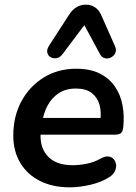

<svg xmlns="http://www.w3.org/2000/svg" viewBox="-20 -794 582 824"><path d="M280 10Q206 10 151.5 -17.5Q97 -45 67 -95Q37 -145 37 -212Q37 -294 71.5 -358.5Q106 -423 167 -461Q228 -499 307 -499Q368 -499 409 -478Q450 -457 474 -421.5Q498 -386 506 -341Q514 -296 509 -249Q507 -228 498 -222Q489 -216 473 -216H137L147 -288H427L410 -273Q416 -313 407 -344.5Q398 -376 373.5 -395Q349 -414 306 -414Q262 -414 232 -394Q202 -374 185 -342.5Q168 -311 162 -275L157 -244Q145 -171 181 -128Q217 -85 291 -85Q321 -85 353 -91.5Q385 -98 411 -113Q430 -124 444.5 -122.5Q459 -121 467.5 -111.5Q476 -102 478 -88.5Q480 -75 473.5 -60.5Q467 -46 451 -35Q416 -12 368 -1Q320 10 280 10ZM473 -597Q481 -580 475 -567Q469 -554 456.5 -547.5Q444 -541 430.5 -544Q417 -547 409 -562L342 -686L247 -560Q237 -547 223 -544.5Q209 -542 197.5 -548.5Q186 -555 183 -568Q180 -581 190 -597L274 -727Q288 -750 306.5 -762Q325 -774 348 -774Q371 -774 388 -762.5Q405 -751 415 -728Z"/></svg>

Font: Nunito ExtraLight
Style: Bold Italic
Weight: 700
Italic angle: -9°
Version: Version 3.602